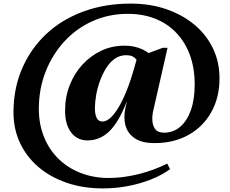

<svg xmlns="http://www.w3.org/2000/svg" viewBox="-20 -797 1281 1068"><path d="M552 251Q443 251 352 220Q261 189 194.5 132.5Q128 76 91.5 -1.5Q55 -79 55 -172Q55 -305 103 -416Q151 -527 237.5 -608Q324 -689 444 -733Q564 -777 707 -777Q815 -777 905 -746Q995 -715 1061.5 -659.5Q1128 -604 1164.5 -528Q1201 -452 1201 -361Q1201 -255 1155.5 -173.5Q1110 -92 1028.5 -46.5Q947 -1 840 -1Q768 -1 728.5 -28.5Q689 -56 677.5 -101Q666 -146 678 -198L746 -493H783L885 -531H912L833 -184Q826 -156 827.5 -127Q829 -98 843.5 -78.5Q858 -59 893 -59Q944 -59 982.5 -92Q1021 -125 1042 -185Q1063 -245 1063 -327Q1063 -417 1037 -489Q1011 -561 962 -613Q913 -665 844.5 -692.5Q776 -720 691 -720Q586 -720 496 -680Q406 -640 339 -567.5Q272 -495 234 -399Q196 -303 196 -191Q196 -107 224.5 -36Q253 35 305 86Q357 137 428.5 165Q500 193 585 193Q665 193 751 171.5Q837 150 910 113L926 144Q881 177 820.5 201Q760 225 691.5 238Q623 251 552 251ZM467 -16Q409 -16 375.5 -60.5Q342 -105 342 -181Q342 -257 367.5 -322.5Q393 -388 438.5 -437.5Q484 -487 543.5 -515Q603 -543 673 -543Q728 -543 773 -522Q818 -501 842 -464L755 -390Q755 -442 738 -466Q721 -490 682 -490Q646 -490 618 -470Q590 -450 569.5 -416.5Q549 -383 535 -344Q521 -305 514.5 -266Q508 -227 508 -195Q508 -121 550 -121Q573 -121 597 -144Q621 -167 645.5 -210Q670 -253 693 -315Q716 -377 737 -456L793 -428L783 -229H684Q640 -117 588 -66.5Q536 -16 467 -16Z"/></svg>

Font: Platypi Light
Style: Bold Italic
Weight: 700
Italic angle: -13°
Version: Version 1.200